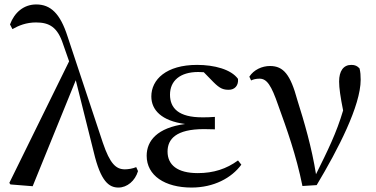

<svg xmlns="http://www.w3.org/2000/svg" viewBox="-20 -829 1694 864"><path d="M513 15C552 15 588 -15 601 -59L593 -77C577 -70 556 -67 542 -67C502 -67 475 -92 443 -186L284 -665C251 -768 208 -809 143 -809C87 -809 45 -773 25 -719L36 -698C64 -714 98 -728 142 -728C202 -728 239 -707 264 -630L291 -553L22 -6L27 1L127 9L321 -468L402 -144C433 -13 470 15 513 15Z M842 15C942 15 1022 -28 1066 -88L1051 -107C999 -69 941 -50 870 -50C778 -50 734 -87 734 -147C734 -203 772 -248 898 -248C909 -248 920 -248 947 -247V-303C923 -301 907 -301 890 -301C784 -301 745 -342 745 -403C745 -465 790 -505 872 -505L897 -504L941 -459C970 -430 985 -425 1010 -425C1036 -425 1054 -444 1051 -474C1020 -517 944 -537 867 -537C728 -537 661 -471 661 -395C661 -334 707 -285 813 -271C688 -254 640 -196 640 -128C640 -39 722 15 842 15Z M1341 8 1405 4C1502 -158 1603 -354 1603 -470C1603 -490 1602 -504 1598 -521C1588 -532 1578 -537 1561 -537C1525 -537 1506 -509 1506 -462C1506 -433 1512 -392 1524 -332C1494 -230 1454 -150 1402 -45C1383 -165 1349 -281 1318 -379C1287 -493 1256 -532 1195 -532C1159 -532 1122 -515 1102 -484L1110 -467C1120 -472 1133 -475 1148 -475C1181 -475 1201 -445 1232 -355C1270 -250 1313 -131 1341 8Z"/></svg>

Font: Source Han Serif SC Medium
Style: Regular
Weight: 500
Designer: Ryoko NISHIZUKA 西塚涼子 (kana & ideographs); Frank Grießhammer (Latin, Greek & Cyrillic); Wenlong ZHANG 张文龙 (bopomofo); San
Foundry: Adobe
Version: Version 2.003;hotconv 1.1.1;makeotfexe 2.6.0